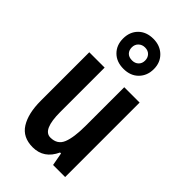

<svg xmlns="http://www.w3.org/2000/svg" viewBox="-253 -903 990 990"><g transform="rotate(45 242.0 -408.0)"><path d="M425 -543V0H337L324 -71H317Q280 10 198 10Q125 10 91.5 -43.5Q58 -97 58 -189V-543H170V-219Q170 -90 227 -90Q278 -90 295.5 -133.5Q313 -177 313 -262V-543ZM243 -607Q192 -607 161.5 -637.5Q131 -668 131 -716Q131 -765 161.5 -795.5Q192 -826 243 -826Q292 -826 323.5 -795.5Q355 -765 355 -717Q355 -669 324.5 -638Q294 -607 243 -607ZM244 -669Q265 -669 278.5 -682Q292 -695 292 -716Q292 -737 279 -750.5Q266 -764 244 -764Q223 -764 209 -750.5Q195 -737 195 -716Q195 -695 207.5 -682Q220 -669 244 -669Z"/></g></svg>

Font: Noto Sans Devanagari UI ExtraCondensed SemiBold
Style: Regular
Weight: 600
Width: 2
Designer: Jelle Bosma - Monotype Design Team
Foundry: Monotype Imaging Inc.
Version: Version 2.004; ttfautohint (v1.8.4.7-5d5b)